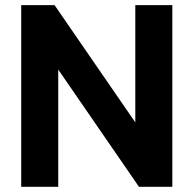

<svg xmlns="http://www.w3.org/2000/svg" viewBox="-20 -722 749 742"><path d="M62 0V-702.1H190.9L502.9 -249V-702.1H646V0H517.1L205.1 -453.1V0Z"/></svg>

Font: LT Superior
Style: Bold
Weight: 400
Designer: Daniel Lyons
Foundry: LyonsType
Version: Version 1.000